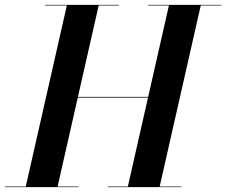

<svg xmlns="http://www.w3.org/2000/svg" viewBox="-62 -770 931 790"><path d="M214.5 -368.5V-371.5H574.5V-368.5ZM426.5 -747.5H344L175 -2.5H261.5V0H-41.5V-2.5H44L213 -747.5H123.5V-750H426.5ZM849.5 -750V-747.5H764L595 -2.5H684.5V0H381.5V-2.5H464L633 -747.5H546.5V-750Z"/></svg>

Font: Bodoni Moda 72pt SemiBold
Style: Italic
Weight: 600
Italic angle: -13°
Designer: Owen Earl
Foundry: indestructible type
Version: Version 2.004